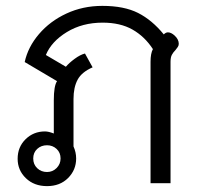

<svg xmlns="http://www.w3.org/2000/svg" viewBox="-20 -623 688 653"><path d="M40 -83Q40 -123 67 -149.5Q94 -176 133 -176Q145 -176 163 -169V-282Q163 -331 174 -347L64 -412Q75 -463 112.5 -507Q150 -551 206 -577Q262 -603 328 -603Q402 -603 449.5 -579Q497 -555 537 -506Q544 -513 551 -513Q562 -513 574 -502Q588 -489 588 -474Q588 -468 584.5 -463Q581 -458 577 -453Q569 -445 564.5 -436.5Q560 -428 560 -413V0H492V-413Q492 -441 500 -456Q472 -499 430.5 -522.5Q389 -546 329 -546Q260 -546 207.5 -514Q155 -482 136 -436L204 -396Q215 -409 234 -423Q253 -437 269 -441L295 -394Q258 -378 244 -352Q230 -326 230 -286V-125Q239 -105 239 -84Q239 -45 211.5 -17.5Q184 10 140 10Q96 10 68 -17Q40 -44 40 -83ZM186 -84Q186 -104 172.5 -116.5Q159 -129 140 -129Q120 -129 106.5 -116.5Q93 -104 93 -84Q93 -64 106.5 -51Q120 -38 140 -38Q159 -38 172.5 -51.5Q186 -65 186 -84Z"/></svg>

Font: Niramit Light
Style: Regular
Weight: 300
Designer: Katatrad Aksorn Co.,Ltd.
Foundry: Cadson Demak Co.,Ltd.
Version: Version 1.000; ttfautohint (v1.6)